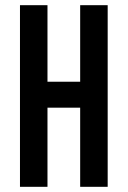

<svg xmlns="http://www.w3.org/2000/svg" viewBox="-20 -720 492 740"><path d="M395 0H289V-305H163V0H57V-700H163V-405H289V-700H395Z"/></svg>

Font: Bebas Kai
Style: Regular
Weight: 400
Designer: Ryoichi Tsunekawa
Foundry: Dharma Type
Version: Version 1.001;PS 001.001;hotconv 1.0.70;makeotf.lib2.5.58329